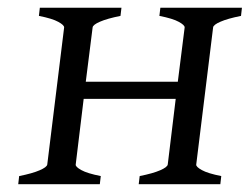

<svg xmlns="http://www.w3.org/2000/svg" viewBox="-20 -474 643 494"><path d="M336.9 0 339.4 -21Q373.5 -27.8 392.1 -35.9Q410.6 -43.9 411.6 -50.8L432.1 -219.7H195.3L174.8 -50.8Q173.8 -44.9 189.2 -36.4Q204.6 -27.8 239.3 -21L236.8 0H26.9L29.3 -21Q63.5 -27.8 82 -35.9Q100.6 -43.9 101.6 -50.8L145 -403.3Q145.5 -409.2 130.1 -417.7Q114.7 -426.3 80.1 -433.1L82.5 -454.1H292.5L290 -433.1Q255.9 -426.3 237.3 -418.2Q218.8 -410.2 218.3 -403.3L200.7 -263.7H437.5L455.1 -403.3Q455.6 -409.2 440.2 -417.7Q424.8 -426.3 390.1 -433.1L392.6 -454.1H602.5L600.1 -433.1Q565.9 -426.3 547.4 -418.2Q528.8 -410.2 528.3 -403.3L484.9 -50.8Q483.9 -44.9 499.3 -36.4Q514.6 -27.8 549.3 -21L546.9 0Z"/></svg>

Font: Akkhara
Style: Italic
Weight: 400
Italic angle: -7°
Designer: J. Victor Gaultney
Version: Version 1.00 June 13, 2006, initial release